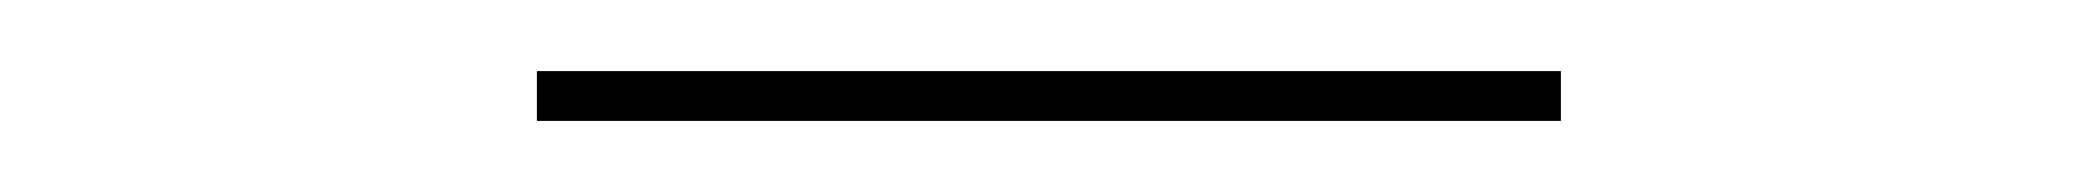

<svg xmlns="http://www.w3.org/2000/svg" viewBox="-20 -639 590 54"><path d="M419 -619V-605H131V-619Z"/></svg>

Font: Elaine Sans Thin
Style: Regular
Weight: 250
Designer: Wei Huang
Foundry: Wei Huang
Version: Version 2.001;December 24, 2019;FontCreator 12.0.0.2547 64-b